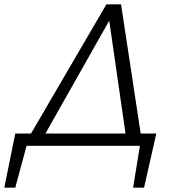

<svg xmlns="http://www.w3.org/2000/svg" viewBox="-60 -678 823 893"><path d="M51 0 435 -658H503L603 0H532L443 -617H468L119 0ZM-40 195 11 -57H79L11 195ZM17 0 12 -57H667L628 0ZM559 195 600 -57H667L610 195Z"/></svg>

Font: Ysabeau Infant
Style: Italic
Weight: 400
Italic angle: -12°
Designer: Christian Thalmann (Catharsis Fonts)
Version: Version 2.001;gftools[0.9.30]; featfreeze: ss01,ss02,lnum